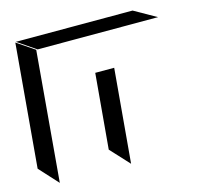

<svg xmlns="http://www.w3.org/2000/svg" viewBox="-195 -926 1070 1038"><g transform="rotate(-15 339.5 -407.0)"><path d="M759 -736 635 -806H-18L85 -736ZM14 -8 77 -736 -22 -803 -82 -113ZM413 -8 459 -533H353L316 -113Z"/></g></svg>

Font: FFF_HK Layer Middle
Style: Regular
Weight: 400
Italic angle: -5°
Designer: bBox Type GmbH
Foundry: bBox Type GmbH
Version: Version 0.002